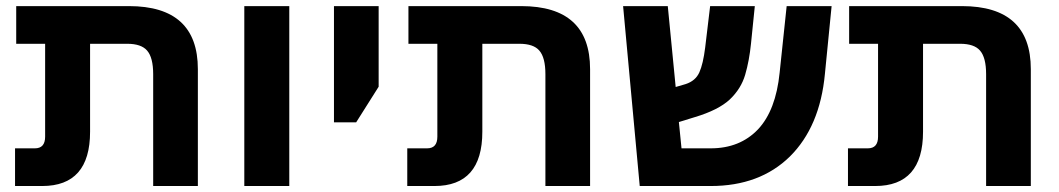

<svg xmlns="http://www.w3.org/2000/svg" viewBox="-20 -622 3542 642"><path d="M281.2 -181.6Q281.2 0 121.1 0Q90.8 0 30.3 0Q30.3 -31.2 30.3 -126Q46.9 -126 96.7 -126Q130.9 -126 130.9 -165Q130.9 -268.6 130.9 -475.6Q106.4 -475.6 34.2 -475.6Q34.2 -507.8 34.2 -601.6Q127.9 -601.6 411.1 -601.6Q641.6 -601.6 641.6 -390.6Q641.6 -260.7 641.6 0Q604.5 0 492.2 0Q492.2 -93.8 492.2 -374Q492.2 -429.7 471.7 -453.1Q452.1 -475.6 405.3 -475.6Q363.3 -475.6 281.2 -475.6Q281.2 -402.3 281.2 -181.6Z M796.9 0Q796.9 -113.3 796.9 -451.2Q796.9 -489.3 796.9 -601.6Q834 -601.6 947.3 -601.6Q947.3 -451.2 947.3 0Q909.2 0 796.9 0Z M1096.7 -212.9Q1096.7 -273.4 1096.7 -456.1Q1096.7 -493.2 1096.7 -601.6Q1133.8 -601.6 1246.1 -601.6Q1246.1 -534.2 1246.1 -332Q1227.5 -302.7 1170.9 -212.9Q1152.3 -212.9 1096.7 -212.9Z M1592.8 -181.6Q1592.8 0 1432.6 0Q1402.3 0 1341.8 0Q1341.8 -31.2 1341.8 -126Q1358.4 -126 1408.2 -126Q1442.4 -126 1442.4 -165Q1442.4 -268.6 1442.4 -475.6Q1418 -475.6 1345.7 -475.6Q1345.7 -507.8 1345.7 -601.6Q1439.5 -601.6 1722.7 -601.6Q1953.1 -601.6 1953.1 -390.6Q1953.1 -260.7 1953.1 0Q1916 0 1803.7 0Q1803.7 -93.8 1803.7 -374Q1803.7 -429.7 1783.2 -453.1Q1763.7 -475.6 1716.8 -475.6Q1674.8 -475.6 1592.8 -475.6Q1592.8 -402.3 1592.8 -181.6Z M2738.3 -375Q2721.7 -198.2 2621.1 -98.6Q2520.5 0 2356.4 0Q2277.3 0 2119.1 0Q2105.5 -150.4 2063.5 -601.6Q2100.6 -601.6 2212.9 -601.6Q2219.7 -534.2 2239.3 -331.1Q2248 -334 2272.5 -340.8Q2305.7 -351.6 2318.4 -379.9Q2331.1 -408.2 2337.9 -462.9Q2343.8 -509.8 2354.5 -601.6Q2391.6 -601.6 2503.9 -601.6Q2501 -570.3 2491.2 -476.6Q2485.4 -418.9 2471.7 -372.1Q2458 -325.2 2419.9 -289.1Q2381.8 -253.9 2303.7 -230.5Q2286.1 -224.6 2250 -213.9Q2252 -192.4 2258.8 -126Q2283.2 -126 2356.4 -126Q2454.1 -126 2514.6 -189.5Q2574.2 -252.9 2586.9 -378.9Q2594.7 -453.1 2610.4 -601.6Q2647.5 -601.6 2760.7 -601.6Q2754.9 -544.9 2738.3 -375Z M3066.4 -181.6Q3066.4 0 2906.2 0Q2876 0 2815.4 0Q2815.4 -31.2 2815.4 -126Q2832 -126 2881.8 -126Q2916 -126 2916 -165Q2916 -268.6 2916 -475.6Q2891.6 -475.6 2819.3 -475.6Q2819.3 -507.8 2819.3 -601.6Q2913.1 -601.6 3196.3 -601.6Q3426.8 -601.6 3426.8 -390.6Q3426.8 -260.7 3426.8 0Q3389.6 0 3277.3 0Q3277.3 -93.8 3277.3 -374Q3277.3 -429.7 3256.8 -453.1Q3237.3 -475.6 3190.4 -475.6Q3148.4 -475.6 3066.4 -475.6Q3066.4 -402.3 3066.4 -181.6Z"/></svg>

Font: Noto Sans Hebrew DECATHLON 
Style: Bold
Weight: 400
Designer: Monotype Design Team
Version: Version 2.000;GOOG;noto-fonts:20170220:a8a215d2e889